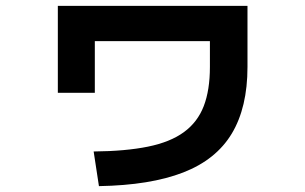

<svg xmlns="http://www.w3.org/2000/svg" viewBox="-20 -595 1040 654"><path d="M299 -79Q408 -80 484 -95.5Q560 -111 606.5 -145Q653 -179 674 -233.5Q695 -288 695 -367V-455H303V-279H177V-575H823V-367Q823 -229 769.5 -140Q716 -51 604 -7.5Q492 36 317 39Z"/></svg>

Font: M PLUS 2
Style: Bold
Weight: 700
Designer: Coji Morishita
Foundry: UNDERFOREST DESIGN
Version: Version 1.001